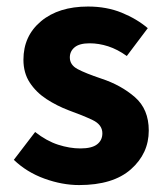

<svg xmlns="http://www.w3.org/2000/svg" viewBox="-20 -543 496 576"><path d="M217.3 12.2Q166.5 12.2 113.3 -7.1Q60.1 -26.4 21.5 -63.5L85.4 -147Q119.6 -120.1 154.3 -108.9Q189 -97.7 221.2 -97.7Q255.4 -97.7 271.2 -109.9Q287.1 -122.1 287.1 -143.1Q287.1 -168.9 257.8 -182.9Q228.5 -196.8 186.5 -211.9Q150.4 -225.6 119.4 -245.8Q88.4 -266.1 69.3 -295.2Q50.3 -324.2 50.3 -363.8Q50.3 -435.1 103 -479.2Q155.8 -523.4 244.1 -523.4Q299.8 -523.4 345.2 -504.9Q390.6 -486.3 423.3 -458.5L360.4 -375Q332.5 -395 304.4 -404.1Q276.4 -413.1 249 -413.1Q218.3 -413.1 203.9 -401.1Q189.5 -389.2 189.5 -370.6Q189.5 -348.1 212.9 -335.7Q236.3 -323.2 284.2 -307.1Q343.3 -287.6 384.8 -251.5Q426.3 -215.3 426.3 -151.4Q426.3 -82.5 372.8 -35.2Q319.3 12.2 217.3 12.2Z"/></svg>

Font: Akatab Black
Style: Regular
Weight: 900
Designer: SIL Global
Foundry: SIL Global
Version: Version 4.000